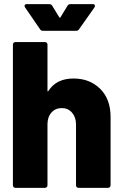

<svg xmlns="http://www.w3.org/2000/svg" viewBox="-20 -902 590 922"><path d="M333 -525Q411 -525 461 -475.5Q511 -426 511 -341V-12Q511 -7 507.5 -3.5Q504 0 499 0H357Q352 0 348.5 -3.5Q345 -7 345 -12V-305Q345 -339 326 -361Q307 -383 277 -383Q246 -383 227 -361.5Q208 -340 208 -305V-12Q208 -7 204.5 -3.5Q201 0 196 0H54Q49 0 45.5 -3.5Q42 -7 42 -12V-688Q42 -693 45.5 -696.5Q49 -700 54 -700H196Q201 -700 204.5 -696.5Q208 -693 208 -688V-468Q208 -464 209 -463.5Q210 -463 210 -463Q211 -463 213 -466Q251 -525 333 -525ZM100 -867Q98 -871 98 -874Q98 -882 108 -882H217Q227 -882 231 -874L264 -820Q266 -817 268 -817Q270 -817 271 -820L304 -874Q308 -882 318 -882H426Q433 -882 434.5 -879Q436 -876 436 -874Q436 -871 434 -867L360 -762Q355 -754 346 -754H186Q177 -754 172 -762Z"/></svg>

Font: LinhAnh ExtBd
Style: Regular
Weight: 800
Designer: Jeremy Tribby
Foundry: Tribby Type
Version: Version 1.408